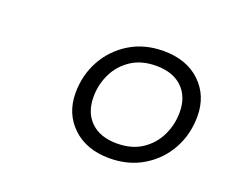

<svg xmlns="http://www.w3.org/2000/svg" viewBox="-64 -774 566 484"><g transform="rotate(20 219.0 -532.5)"><path d="M303 -683Q364.5 -683 401.5 -647.8Q438.5 -612.5 438.5 -557Q438.5 -509 416.8 -469.2Q395 -429.5 355.8 -405.8Q316.5 -382 265.5 -382Q204 -382 166.8 -417.2Q129.5 -452.5 129.5 -508Q129.5 -556 151.5 -595.8Q173.5 -635.5 212.5 -659.2Q251.5 -683 303 -683ZM270.5 -423.5Q310.5 -423.5 337.8 -441.8Q365 -460 379 -489.2Q393 -518.5 393 -551Q393 -593 368 -617.2Q343 -641.5 298 -641.5Q258 -641.5 230.8 -623.2Q203.5 -605 189.5 -576Q175.5 -547 175.5 -514Q175.5 -472 200.5 -447.8Q225.5 -423.5 270.5 -423.5Z"/></g></svg>

Font: Newsreader 16pt Medium
Style: Italic
Weight: 500
Italic angle: -17°
Designer: Hugues Gentile
Foundry: Production Type
Version: Version 1.003